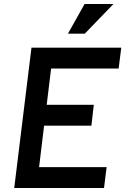

<svg xmlns="http://www.w3.org/2000/svg" viewBox="-20 -938 625 958"><path d="M402 -918H546L403 -770H319ZM137 -700H585L572 -596H235L213 -415H448L436 -311H200L175 -104H512L499 0H51Z"/></svg>

Font: Haskoy SemiBold
Style: Italic
Weight: 600
Designer: Ertekin Erdin
Foundry: Ertekin Erdin
Version: Version 2.000; ttfautohint (v1.8.4.7-5d5b)